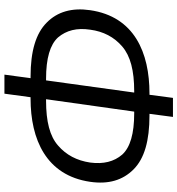

<svg xmlns="http://www.w3.org/2000/svg" viewBox="13 -804 801 867"><g transform="rotate(90 413.5 -370.5)"><path d="M508 -751H422L408 -645H402C218 -645 55 -577 26 -377C14 -295 33 -229 82 -181C131 -132 211 -108 326 -108H333L317 10H403L419 -108H425C609 -108 772 -178 801 -377C813 -460 794 -524 745 -573C696 -622 616 -645 501 -645H494ZM491 -576C584 -576 645 -558 678 -522C710 -485 722 -437 714 -377C705 -317 680 -269 637 -232C595 -195 529 -178 435 -178H428L484 -576ZM392 -576H398L343 -178H336C243 -178 182 -196 149 -232C117 -270 105 -317 114 -377C122 -437 147 -485 190 -522C233 -559 299 -576 392 -576Z"/></g></svg>

Font: Cheyenne Sans
Style: Italic
Weight: 400
Italic angle: -8.13011°
Designer: The Public Sans project authors (U.S. Web Design System), Libre Franklin designed by Pablo Impallari and Rodrigo Fuenzal
Foundry: The Cheyenne Sans Project Authors
Version: Version 2.007